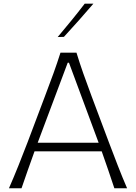

<svg xmlns="http://www.w3.org/2000/svg" viewBox="-20 -1017 735 1037"><path d="M28.3 0H96.2Q112.8 -48.3 130.6 -99.1Q148.4 -149.9 166.5 -199.7H529.3Q546.9 -150.9 564.2 -99.6Q581.5 -48.3 597.7 0H666.5Q641.1 -58.6 616.2 -122.8Q591.3 -187 568.4 -247.6L474.1 -499Q448.7 -567.4 429.4 -621.8Q410.2 -676.3 393.1 -732.4H306.6Q289.1 -677.2 269.3 -622.3Q249.5 -567.4 223.6 -499.5L128.9 -248.5Q106.4 -189.5 80.3 -124.3Q54.2 -59.1 28.3 0ZM512.7 -246.1H183.6L345.7 -678.2H352.5ZM291.5 -816.9 325.2 -817.9Q366.2 -862.8 406 -907.2Q445.8 -951.7 484.4 -997.1H437.5Q402.8 -951.7 366 -906.7Q329.1 -861.8 291.5 -816.9Z"/></svg>

Font: Pinar-VF
Style: Regular
Weight: 300
Designer: Amin Abedi
Version: Version 3.0